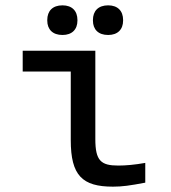

<svg xmlns="http://www.w3.org/2000/svg" viewBox="-20 -690 640 719"><path d="M423 -70C358 -70 337 -88 337 -169V-500H65V-422H245V-165C245 -33 288 9 403 9C438 9 466 5 524 -6V-80C485 -73 451 -70 423 -70ZM157 -613C157 -580 177 -559 214 -559C250 -559 270 -580 270 -613V-615C270 -649 250 -670 214 -670C177 -670 157 -649 157 -615ZM328 -613C328 -580 348 -559 385 -559C421 -559 441 -580 441 -613V-615C441 -649 421 -670 385 -670C348 -670 328 -649 328 -615Z"/></svg>

Font: LT Wave Mono
Style: Regular
Weight: 400
Designer: Daniel Lyons
Version: Version 2.5 (Glyphs App)